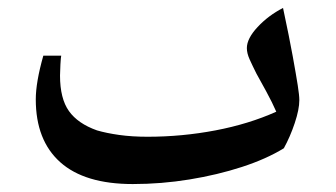

<svg xmlns="http://www.w3.org/2000/svg" viewBox="-20 -463 846 483"><path d="M314 0Q193 0 131.5 -55Q70 -110 70 -213Q70 -256 89 -323H134Q133 -319 132 -301Q131 -283 131 -273Q131 -215 153.5 -183.5Q176 -152 224 -135Q248 -128 280 -123.5Q312 -119 351 -119Q438 -119 522 -135Q606 -151 675 -182Q665 -205 649.5 -233.5Q634 -262 625 -278Q615 -298 608 -313.5Q601 -329 601 -342Q601 -366 628 -395Q655 -424 692 -443Q708 -368 716.5 -321Q725 -274 729 -248.5Q733 -223 733 -211Q733 -188 721.5 -153.5Q710 -119 694 -90Q650 -63 588.5 -43Q527 -23 456.5 -11.5Q386 0 314 0Z"/></svg>

Font: Noto Naskh Arabic
Style: Bold
Weight: 700
Designer: Monotype Design Team, David Williams, Mohamad Dakak and Nizar Qandah
Foundry: Monotype Imaging Inc.
Version: Version 2.016